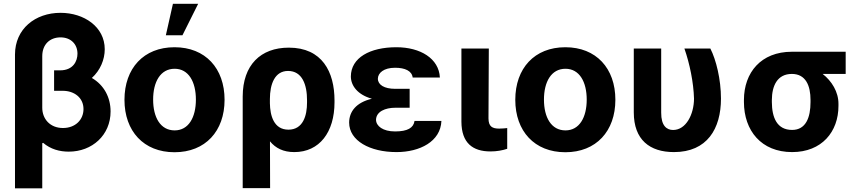

<svg xmlns="http://www.w3.org/2000/svg" viewBox="-20 -806 4619 1030"><path d="M206.7 204.5V-37.6L211.3 -39.8C252.1 -5 300.1 7.5 349.1 7.5C474.4 7.5 573.2 -81 573.2 -208.1C573.2 -283 538.4 -349.8 472.7 -387.8C517.8 -428.3 541.9 -486.2 541.9 -541.9C541.9 -661.9 431.1 -737.2 304.7 -737.2C168.7 -737.2 60.7 -650.9 60.4 -513.8V204.5ZM206.7 -504.6C206.7 -568.9 248.6 -605.5 304.7 -605.5C360.1 -605.5 395.6 -568.9 395.6 -518.1C395.6 -478.3 372.9 -428.6 302.2 -428.6H270.2V-318.9H316.8C377.8 -318.9 427.9 -282.3 427.9 -220.9C427.9 -164.1 384.9 -119.3 317.8 -119.3C247.9 -119.3 206.7 -168.7 206.7 -228Z M647.7 -270.6C647.7 -102.6 750.7 10.7 916.2 10.7C1081.7 10.7 1184.7 -102.6 1184.7 -270.6C1184.7 -439.6 1081.7 -552.6 916.2 -552.6C750.7 -552.6 647.7 -439.6 647.7 -270.6ZM801.5 -271.7C801.5 -366.8 840.6 -437.1 916.9 -437.1C991.8 -437.1 1030.9 -366.8 1030.9 -271.7C1030.9 -176.5 991.8 -106.5 916.9 -106.5C840.6 -106.5 801.5 -176.5 801.5 -271.7ZM869.7 -616.8H958.8L1043 -785.5H907.7Z M1282 203.1H1429L1428.3 -47.9C1458.5 -11 1500 9.9 1558.9 9.9C1693.5 9.9 1774.5 -96.6 1774.5 -257.1V-267C1774.5 -420.5 1708.1 -550.4 1529.5 -550.4C1378.2 -550.4 1282.3 -457.4 1282 -288.4ZM1427.9 -274.5C1427.9 -355.1 1454.2 -425.4 1525.2 -425.4C1601.2 -425.4 1627.5 -351.6 1627.1 -267V-257.1C1627.5 -185.4 1605.5 -110.4 1527.3 -110.4C1448.5 -110.4 1429 -186.4 1427.9 -251.8Z M1853 -148.4C1853.3 -51.1 1964.1 9.9 2107.2 9.9C2232.6 9.9 2343.8 -47.2 2348 -157.3H2203.8C2198.5 -120.4 2166.9 -100.9 2099.4 -100.9C2033.7 -100.9 1997.9 -130 1997.2 -163C1997.9 -207.4 2046.9 -228 2100.1 -228H2177.6V-329.5H2100.1C2041.5 -329.5 2007.5 -350.9 2007.1 -383.5C2007.5 -414.8 2038.7 -442.5 2099.1 -442.5C2152.7 -442.5 2189.6 -425.8 2193.9 -389.9H2339.8C2334.9 -492.2 2235.1 -552.6 2106.5 -552.6C1964.5 -552.6 1862.6 -496.4 1862.2 -395.6C1862.6 -345.9 1898.8 -297.6 1975.1 -276.3C1890.6 -256.4 1853.3 -207.4 1853 -148.4Z M2455.3 -545.5V-152.7C2456 -39.1 2515.6 6.4 2611.2 6.4C2644.9 6.4 2676.1 0.7 2701 -7.8V-119C2690 -117.9 2676.8 -116.1 2658 -116.1C2620.7 -116.1 2600.9 -127.1 2600.5 -170.8L2602.3 -545.5Z M2744.3 -270.6C2744.3 -102.6 2847.3 10.7 3012.8 10.7C3178.3 10.7 3281.2 -102.6 3281.2 -270.6C3281.2 -439.6 3178.3 -552.6 3012.8 -552.6C2847.3 -552.6 2744.3 -439.6 2744.3 -270.6ZM2898.1 -271.7C2898.1 -366.8 2937.1 -437.1 3013.5 -437.1C3088.4 -437.1 3127.5 -366.8 3127.5 -271.7C3127.5 -176.5 3088.4 -106.5 3013.5 -106.5C2937.1 -106.5 2898.1 -176.5 2898.1 -271.7Z M3595.5 9.9C3773.8 9.9 3847.7 -115.8 3847.7 -277C3847.7 -380.7 3821.4 -485.8 3790.8 -545.5H3651.6C3680 -464.5 3700.6 -364 3703.1 -277C3702.8 -192.5 3660.2 -108.7 3590.9 -108.7C3556.8 -108.7 3526.6 -131 3527 -201.7V-545.5H3380V-203.1C3380 -55.8 3465.9 9.9 3595.5 9.9Z M3970.9 -258.5C3971.2 -105.8 4063.6 9.9 4229.4 9.9C4388.1 9.9 4478.3 -98.7 4478 -238.6V-248.6C4478.3 -313.2 4441.8 -371.4 4393.1 -409.4H4516.7V-528.4H4228C4062.5 -528.4 3971.2 -416.9 3970.9 -269.9ZM4120.7 -269.9C4121.1 -345.2 4149.5 -409.4 4228 -409.4C4303.3 -409.4 4328.1 -345.2 4328.1 -269.9V-258.5C4328.1 -175.8 4303.3 -109 4229.4 -109C4147.7 -109 4121.1 -175.8 4120.7 -258.5Z"/></svg>

Font: Inter-Hewn
Style: Bold
Weight: 700
Designer: Rasmus Andersson
Foundry: rsms
Version: Version 3.012;git-f93a4a705